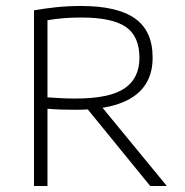

<svg xmlns="http://www.w3.org/2000/svg" viewBox="-20 -621 618 641"><path d="M93.5 0V-586.5Q127.5 -592.5 166.8 -596.8Q206 -601 251.5 -601Q372 -601 430.8 -559.2Q489.5 -517.5 489.5 -429.5Q490 -371.5 461.2 -332.5Q432.5 -293.5 375.2 -274Q318 -254.5 232.5 -254.5Q207.5 -254.5 184.2 -255.2Q161 -256 138.5 -258V0ZM481.5 0 252.5 -281H306L537 0ZM232 -292Q345.5 -292 395.5 -325.8Q445.5 -359.5 445.5 -428Q445.5 -500 400 -531.2Q354.5 -562.5 252 -562.5Q217.5 -562.5 191.2 -560.2Q165 -558 138.5 -553.5V-296Q165 -294.5 184.2 -293.2Q203.5 -292 232 -292Z"/></svg>

Font: Encode Sans SC Condensed Thin ExtraLight
Style: Regular
Weight: 250
Version: Version 3.002